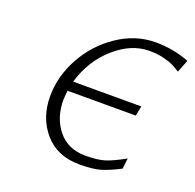

<svg xmlns="http://www.w3.org/2000/svg" viewBox="-128 -843 1005 992"><g transform="rotate(20 375.0 -347.0)"><path d="M146 -263.2Q146 -373 202.9 -476.6Q259.8 -580.1 357.4 -645.5Q455.1 -710.9 564.9 -710.9Q661.1 -710.9 750 -676.8L723.1 -607.9Q690.9 -627 677.5 -633.5Q664.1 -640.1 629.2 -649.2Q594.2 -658.2 551.8 -658.2H547.9Q450.7 -658.2 360.4 -579.6Q270 -501 231.9 -374H606.9L596.2 -319.8H221.2Q217.3 -285.6 216.8 -268.1Q216.8 -169.9 271 -103Q325.2 -36.1 420.9 -36.1Q487.8 -36.1 526.9 -48.1Q565.9 -60.1 632.8 -97.2L626 -39.1Q562 -5.9 520 5.6Q478 17.1 409.2 17.1Q286.1 17.1 216.1 -63.5Q146 -144 146 -263.2Z"/></g></svg>

Font: CMU Bright
Style: Oblique
Weight: 500
Italic angle: -12°
Version: Version 0.7.0